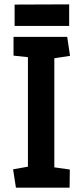

<svg xmlns="http://www.w3.org/2000/svg" viewBox="-20 -860 379 880"><path d="M53 0 40 -84 108 -96V-598L42 -605V-691H288L301 -604L229 -593V-93L300 -83L299 0ZM47 -741V-839L297 -840V-741Z"/></svg>

Font: Kreon SemiBold
Style: Regular
Weight: 600
Designer: Julia Petretta
Foundry: Julia Petretta and Eli Heuer
Version: Version 2.002